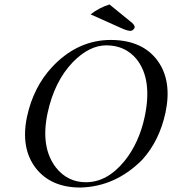

<svg xmlns="http://www.w3.org/2000/svg" viewBox="-20 -839 779 869"><path d="M475.6 -818.8 578.6 -734.9Q590.8 -723.1 589.4 -713.9Q584 -701.2 571.3 -699.2Q555.2 -699.7 530.8 -710.9L390.1 -773.9Q427.7 -803.7 475.6 -818.8ZM461.9 -633.8Q383.8 -633.8 309.6 -557.6Q226.1 -470.7 195.3 -327.1Q162.6 -172.9 232.9 -81.1Q285.6 -14.2 369.1 -14.2Q465.8 -14.2 544.4 -111.3Q609.4 -192.4 634.8 -310.1Q670.9 -480.5 597.7 -571.8Q546.4 -633.3 461.9 -633.8ZM729 -329.1Q701.2 -201.2 624 -116.2Q502.9 5.9 343.8 9.8Q210 9.8 141.1 -79.1Q72.8 -169.4 102.1 -310.1Q131.3 -445.3 216.3 -536.1Q323.2 -649.9 461.9 -657.7Q470.7 -658.2 480 -658.2Q625 -658.2 693.8 -563.5Q759.3 -472.7 729 -329.1Z"/></svg>

Font: Linux Libertine Display Slanted O
Style: Slanted
Weight: 400
Designer: Philipp H. Poll
Foundry: Philipp H. Poll
Version: Version 5.0.9